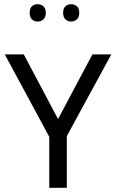

<svg xmlns="http://www.w3.org/2000/svg" viewBox="-20 -900 600 919"><path d="M257.8 -330.1 422.4 -639.6H512.7L299.8 -248.5V-1H215.8V-245.1L2.9 -639.6H93.8ZM122.1 -838.4Q122.1 -860.4 133.1 -870.1Q144 -879.9 159.7 -879.9Q175.8 -879.9 187.5 -870.1Q199.2 -860.4 199.2 -838.4Q199.2 -817.4 187.5 -807.1Q175.8 -796.9 159.7 -796.9Q144 -796.9 133.1 -807.1Q122.1 -817.4 122.1 -838.4ZM282.2 -838.4Q282.2 -860.4 293.5 -870.1Q304.7 -879.9 320.3 -879.9Q335.9 -879.9 347.7 -870.1Q359.4 -860.4 359.4 -838.4Q359.4 -817.4 347.7 -807.1Q335.9 -796.9 320.3 -796.9Q304.7 -796.9 293.5 -807.1Q282.2 -817.4 282.2 -838.4Z"/></svg>

Font: XL-Viking
Style: Regular
Weight: 400
Foundry: Ascender Corporation
Version: Version 1.10 March 23, 2015